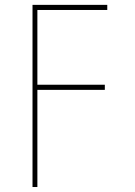

<svg xmlns="http://www.w3.org/2000/svg" viewBox="-20 -750 540 770"><path d="M129.9 -389.6V0H110.4V-730.5H410.2V-710H129.9V-410.2H400.4V-389.6Z"/></svg>

Font: Mgen+ 1mn thin
Style: Regular
Weight: 100
Designer: [Source Han Sans]
Ryoko NISHIZUKA  (kana & ideographs); Paul D. Hunt (Latin, Greek & Cyrillic); Wenlong ZHANG  (bopomofo
Version: Version 1.059.20150602